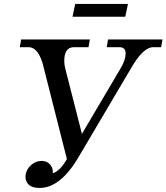

<svg xmlns="http://www.w3.org/2000/svg" viewBox="-20 -931 838 967"><path d="M610.8 -846.7H345.2L358.9 -911.1H624.5ZM179.7 15.6Q137.7 15.6 120.6 -5.4Q108.4 -20 108.4 -41Q108.4 -46.9 109.4 -53.2Q114.7 -81.1 137.9 -100.8Q161.1 -120.6 189.5 -120.6Q217.3 -120.6 233.4 -101.1Q246.1 -85.4 246.1 -64.5L245.6 -58.6Q281.7 -68.4 316.9 -129.9L200.7 -588.4Q176.8 -693.4 123 -693.4H79.6L86.4 -732.4H432.6L425.8 -693.4H353Q303.7 -693.4 303.7 -624.5Q303.7 -605 308.1 -588.4L392.6 -256.8L588.4 -588.4Q612.8 -629.9 612.8 -661.6Q612.8 -693.4 581.5 -693.4H517.6L524.4 -732.4H798.3L791.5 -693.4H752Q701.2 -693.4 640.6 -588.4L381.3 -149.4Q287.1 15.6 179.7 15.6Z"/></svg>

Font: Munson
Style: Italic
Weight: 400
Italic angle: -12°
Designer: Paul James MIller
Foundry: High-Logic / Made with FontCreator
Version: Version 2.10;May 5, 2019;FontCreator 11.5.0.2430 64-bit